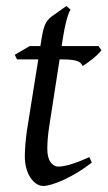

<svg xmlns="http://www.w3.org/2000/svg" viewBox="-20 -594 355 634"><path d="M283.2 -57.1Q259.3 -38.6 235.4 -24.2Q211.4 -9.8 189.9 0Q168.5 9.8 151.1 14.9Q133.8 20 123 20Q110.8 20 99.9 12.7Q88.9 5.4 80.3 -7.6Q71.8 -20.5 66.9 -38.6Q62 -56.6 62 -78.1Q62 -87.4 62.5 -96.7Q63 -106 63.7 -116Q64.5 -126 65.7 -137.2Q66.9 -148.4 68.8 -162.1L106.4 -397.9H36.1L28.8 -413.1L78.1 -441.9H113.3L116.2 -459Q119.1 -479 122.3 -492.2Q125.5 -505.4 129.6 -514.2Q133.8 -522.9 138.7 -528.6Q143.6 -534.2 149.9 -539.1L199.2 -574.2L212.9 -562Q209.5 -557.6 205.6 -546.4Q202.1 -536.6 197.5 -518.6Q192.9 -500.5 188 -470.2L183.6 -441.9H305.2L314.9 -428.2Q310.1 -421.4 301.5 -413.3Q293 -405.3 283.7 -397.9Q274.4 -390.6 265.9 -384.5Q257.3 -378.4 252.9 -376Q250 -382.8 244.9 -387Q239.7 -391.1 231 -393.6Q222.2 -396 209.2 -397Q196.3 -397.9 178.2 -397.9H176.8L142.1 -173.8Q140.6 -164.6 139.4 -154.1Q138.2 -143.6 137.5 -134Q136.7 -124.5 136.5 -116.2Q136.2 -107.9 136.2 -103Q136.2 -72.8 147.2 -58.3Q158.2 -43.9 171.9 -43.9Q189 -43.9 213.6 -51.3Q238.3 -58.6 274.9 -75.2Z"/></svg>

Font: Gentium Plus Cyr
Style: Italic
Weight: 400
Italic angle: -8°
Designer: J. Victor Gaultney, Annie Olsen, Iska Routamaa, Becca Hirsbrunner
Foundry: SIL International
Version: Version 5.000